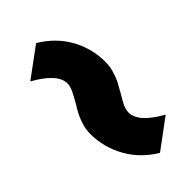

<svg xmlns="http://www.w3.org/2000/svg" viewBox="-26 -692 733 733"><g transform="rotate(45 340.0 -326.0)"><path d="M579.1 -463.9 667 -345.2Q626.5 -278.3 563 -243.2Q499.5 -208 426.8 -208Q404.3 -208 381.3 -215.1Q358.4 -222.2 344 -229.5Q329.6 -236.8 310.1 -249Q274.4 -269.5 266.1 -272.9Q245.1 -283.2 230 -283.2Q177.2 -283.2 124 -188L36.1 -307.1Q76.7 -374.5 139.2 -409.2Q201.7 -443.8 274.9 -443.8Q296.9 -443.8 320.6 -437Q344.2 -430.2 358.6 -422.9Q373 -415.5 393.1 -403.8Q432.1 -380.9 437 -378.9Q457 -369.1 473.1 -369.1Q526.4 -369.1 579.1 -463.9Z"/></g></svg>

Font: Sinkin Sans 900 X Black Italic
Style: Regular
Weight: 950
Italic angle: -112°
Designer: Keith Bates
Foundry: K-Type
Version: Sinkin Sans (version 1.0)  by Keith Bates   •   © 2014   www